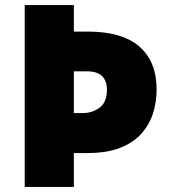

<svg xmlns="http://www.w3.org/2000/svg" viewBox="-20 -734 667 754"><path d="M595 -383Q595 -334 581 -289.5Q567 -245 535.5 -209.5Q504 -174 452 -153.5Q400 -133 324 -133H270V0H77V-714H270V-610H324Q460 -610 527.5 -551Q595 -492 595 -383ZM305 -290Q343 -290 371.5 -311.5Q400 -333 400 -382Q400 -416 381 -435Q362 -454 320 -454H270V-290Z"/></svg>

Font: Noto Sans Meetei Mayek Black
Style: Regular
Weight: 900
Designer: Monotype Design Team and Neelakash Kshetrimayum
Foundry: Monotype Imaging Inc.
Version: Version 2.002; ttfautohint (v1.8.4.7-5d5b)